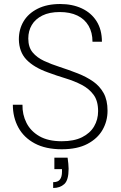

<svg xmlns="http://www.w3.org/2000/svg" viewBox="-20 -732 602 957"><path d="M288 12Q208 12 153.5 -17Q99 -46 71.5 -96.5Q44 -147 44 -210H92Q91 -161 112 -119.5Q133 -78 176.5 -53Q220 -28 288 -28Q349 -28 389 -48Q429 -68 449 -102Q469 -136 469 -178Q469 -229 446.5 -259.5Q424 -290 387.5 -309Q351 -328 306.5 -341.5Q262 -355 219 -371Q149 -396 112 -434.5Q75 -473 74 -536Q74 -586 97.5 -625.5Q121 -665 167.5 -688.5Q214 -712 280 -712Q341 -712 388 -690Q435 -668 461.5 -626Q488 -584 488 -524H441Q441 -570 421.5 -603.5Q402 -637 365.5 -654.5Q329 -672 278 -672Q226 -672 191 -654.5Q156 -637 138.5 -607.5Q121 -578 121 -540Q121 -497 142.5 -471Q164 -445 199.5 -428.5Q235 -412 278.5 -398Q322 -384 368 -366Q411 -349 444 -326Q477 -303 496.5 -268Q516 -233 516 -180Q516 -128 491 -84.5Q466 -41 415.5 -14.5Q365 12 288 12ZM245 205V176Q269 176 279 162.5Q289 149 289 124V111H251V54H317Q319 69 320.5 83.5Q322 98 322 109Q322 166 300.5 185.5Q279 205 245 205Z"/></svg>

Font: DM Sans 17pt ExtraLight
Style: Regular
Weight: 250
Version: Version 4.004;gftools[0.9.30]